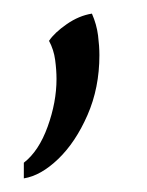

<svg xmlns="http://www.w3.org/2000/svg" viewBox="-20 -110 216 282"><path d="M15 152V129Q37 112 50 76Q63 40 63 6Q63 -7 61 -22Q59 -37 52 -50Q60 -62 78 -74.5Q96 -87 115 -90Q122 -74 124 -58Q126 -42 126 -29Q126 19 108.5 59Q91 99 65.5 123.5Q40 148 15 152Z"/></svg>

Font: Bona Nova SC
Style: Italic
Weight: 400
Italic angle: -4°
Designer: Mateusz Machalski
Foundry: Capitalics
Version: Version 4.001; ttfautohint (v1.8.4.7-5d5b)